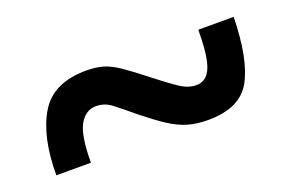

<svg xmlns="http://www.w3.org/2000/svg" viewBox="-43 -573 654 433"><g transform="rotate(-20 284.5 -356.5)"><path d="M35 -257Q35 -349 67 -402.5Q99 -456 179 -456Q203 -456 220.5 -450.5Q238 -445 259 -430.5Q280 -416 314 -389Q346 -364 364.5 -352Q383 -340 402 -340Q426 -340 437 -366Q448 -392 448 -456H533Q531 -356 504 -306.5Q477 -257 400 -257Q372 -257 350.5 -263.5Q329 -270 307 -284.5Q285 -299 255 -323Q224 -349 208 -361Q192 -373 172 -373Q147 -373 132.5 -347.5Q118 -322 118 -257Z"/></g></svg>

Font: Noto Serif Tamil Black
Style: Italic
Weight: 900
Italic angle: -12°
Designer: Indian Type Foundry, Tom Grace, and the Monotype Design Team
Foundry: Monotype Imaging Inc.
Version: Version 2.003; ttfautohint (v1.8.4.7-5d5b)